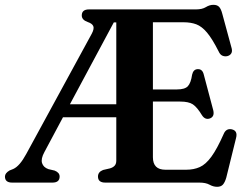

<svg xmlns="http://www.w3.org/2000/svg" viewBox="-24 -738 1006 776"><path d="M446 -89V-264H230.5L155.5 -123.5Q140.5 -96 146 -78.8Q151.5 -61.5 171.5 -54.5L197 -48.5Q217 -40.5 217 -24.5Q217 0 188 0H25Q-4 0 -4 -24.5Q-4 -38 14.5 -49L29.5 -55Q55.5 -66.5 82 -115.5L347 -602Q357.5 -622 353 -632.5Q348.5 -643 330.5 -649Q306.5 -657.5 306.5 -675.5Q306.5 -700 336 -700H768.5Q793 -700 808 -709.2Q823 -718.5 838.5 -718.5Q854 -718.5 861.8 -710Q869.5 -701.5 874.5 -682L912.5 -542Q915.5 -529.5 910.2 -521.5Q905 -513.5 894 -511Q884 -509 874.8 -513Q865.5 -517 859.5 -530.5Q834 -581 812.8 -606.2Q791.5 -631.5 769.2 -639.8Q747 -648 718 -648H594V-376.5H691Q723 -376.5 735.2 -389.5Q747.5 -402.5 752.5 -436.5Q757.5 -458 775 -458.5Q794 -459.5 799.5 -437L838 -292Q844 -266 823.5 -259Q805 -253 792.5 -272Q772.5 -305 755.5 -316.2Q738.5 -327.5 704.5 -327.5H594V-102.5Q594 -52 644.5 -52H728.5Q759.5 -52 783.5 -62.8Q807.5 -73.5 830.2 -104.5Q853 -135.5 880 -196.5Q889.5 -219.5 912 -215.5Q938 -210 930 -180L890.5 -20Q885 -1 877 8Q869 17 853.5 17Q838 17 822.8 8.5Q807.5 0 782 0H401.5Q372 0 372 -24.5Q372 -43 392.5 -51L420.5 -57.5Q432.5 -61 439.2 -68.2Q446 -75.5 446 -89ZM436 -647.5 258.5 -316.5H446V-647.5Z"/></svg>

Font: Fraunces 72pt S050 SemiBold
Style: Regular
Weight: 600
Version: Version 1.000; ttfautohint (v1.8.3)